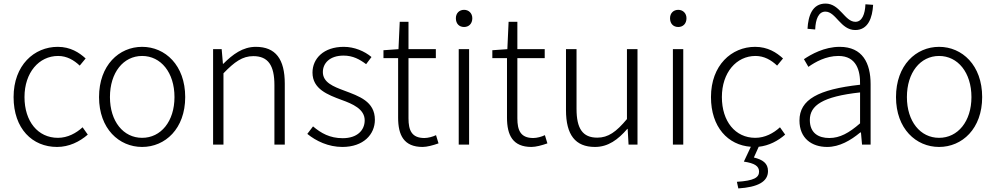

<svg xmlns="http://www.w3.org/2000/svg" viewBox="-20 -809 5570 1074"><path d="M299 13C366 13 425 -16 471 -56L442 -97C406 -64 358 -38 304 -38C192 -38 117 -130 117 -266C117 -403 198 -496 305 -496C354 -496 393 -473 426 -442L459 -482C423 -515 374 -547 303 -547C171 -547 56 -444 56 -266C56 -89 161 13 299 13Z M775 13C904 13 1016 -89 1016 -266C1016 -444 904 -547 775 -547C646 -547 534 -444 534 -266C534 -89 646 13 775 13ZM775 -38C670 -38 595 -130 595 -266C595 -403 670 -496 775 -496C880 -496 956 -403 956 -266C956 -130 880 -38 775 -38Z M1172 0H1230V-399C1292 -463 1336 -495 1397 -495C1480 -495 1515 -443 1515 -333V0H1573V-341C1573 -478 1522 -547 1411 -547C1338 -547 1282 -505 1229 -452H1227L1220 -534H1172Z M1895 13C2013 13 2077 -57 2077 -139C2077 -242 1988 -271 1906 -302C1844 -325 1786 -348 1786 -406C1786 -454 1823 -498 1902 -498C1954 -498 1992 -477 2028 -450L2058 -490C2019 -523 1962 -547 1903 -547C1790 -547 1728 -481 1728 -403C1728 -311 1813 -279 1891 -250C1952 -228 2020 -199 2020 -136C2020 -81 1979 -36 1897 -36C1825 -36 1776 -64 1731 -102L1699 -60C1748 -20 1817 13 1895 13Z M2344 13C2368 13 2402 4 2433 -7L2419 -53C2401 -44 2374 -37 2354 -37C2283 -37 2265 -80 2265 -147V-484H2418V-534H2265V-687H2216L2209 -534L2125 -528V-484H2207V-151C2207 -53 2239 13 2344 13Z M2546 0H2604V-534H2546ZM2576 -658C2602 -658 2622 -676 2622 -707C2622 -735 2602 -754 2576 -754C2549 -754 2530 -735 2530 -707C2530 -676 2549 -658 2576 -658Z M2953 13C2977 13 3011 4 3042 -7L3028 -53C3010 -44 2983 -37 2963 -37C2892 -37 2874 -80 2874 -147V-484H3027V-534H2874V-687H2825L2818 -534L2734 -528V-484H2816V-151C2816 -53 2848 13 2953 13Z M3308 13C3382 13 3437 -28 3489 -88H3491L3496 0H3546V-534H3487V-143C3427 -71 3382 -39 3321 -39C3239 -39 3205 -90 3205 -200V-534H3146V-193C3146 -55 3198 13 3308 13Z M3744 0H3802V-534H3744ZM3774 -658C3800 -658 3820 -676 3820 -707C3820 -735 3800 -754 3774 -754C3747 -754 3728 -735 3728 -707C3728 -676 3747 -658 3774 -658Z M4110 245C4218 238 4276 208 4276 148C4276 104 4246 84 4197 72L4224 12C4281 6 4332 -21 4372 -56L4343 -97C4307 -64 4259 -38 4205 -38C4093 -38 4018 -130 4018 -266C4018 -403 4099 -496 4206 -496C4255 -496 4294 -473 4327 -442L4360 -482C4324 -515 4275 -547 4204 -547C4072 -547 3957 -444 3957 -266C3957 -98 4052 3 4180 12L4141 95C4201 104 4226 120 4226 151C4226 184 4198 202 4102 208Z M4607 13C4676 13 4739 -24 4792 -68H4796L4802 0H4850V-338C4850 -456 4805 -547 4677 -547C4591 -547 4517 -505 4477 -478L4502 -435C4540 -462 4600 -496 4670 -496C4771 -496 4793 -414 4791 -335C4557 -309 4452 -252 4452 -135C4452 -35 4521 13 4607 13ZM4619 -37C4559 -37 4510 -64 4510 -138C4510 -219 4581 -269 4791 -292V-119C4729 -65 4678 -37 4619 -37ZM4764 -641C4837 -641 4860 -711 4864 -782L4821 -785C4819 -730 4802 -687 4765 -687C4705 -687 4679 -789 4598 -789C4524 -789 4501 -721 4497 -648L4540 -644C4542 -702 4559 -744 4597 -744C4656 -744 4682 -641 4764 -641Z M5233 13C5362 13 5474 -89 5474 -266C5474 -444 5362 -547 5233 -547C5104 -547 4992 -444 4992 -266C4992 -89 5104 13 5233 13ZM5233 -38C5128 -38 5053 -130 5053 -266C5053 -403 5128 -496 5233 -496C5338 -496 5414 -403 5414 -266C5414 -130 5338 -38 5233 -38Z"/></svg>

Font: GenYoGothic2 TW L
Style: Regular
Weight: 300
Version: Version 2.100;PS 2.1;hotconv 16.6.51;makeotf.lib2.5.65220 DE